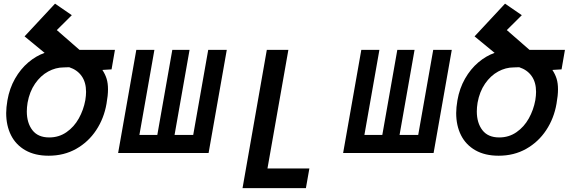

<svg xmlns="http://www.w3.org/2000/svg" viewBox="-20 -816 3040 1024"><path d="M13 -213Q13 -242.5 19.5 -280.5Q30.5 -344.5 60 -396.2Q89.5 -448 130.8 -483Q172 -518 218 -534L111 -622L273.5 -796.5L363 -735L283 -655.5L404 -550H593L575 -446L526 -443Q541.5 -419.5 548.8 -395.5Q556 -371.5 556 -340Q556 -307 548 -262.5Q534.5 -184.5 493 -121.8Q451.5 -59 386.5 -22.2Q321.5 14.5 239.5 14.5Q166.5 14.5 115.5 -14.5Q64.5 -43.5 38.8 -94.8Q13 -146 13 -213ZM435 -281.5Q439 -307 439 -326Q439 -377 415.5 -410.2Q392 -443.5 349 -457.5L320 -456.5Q277 -456.5 236.8 -434.5Q196.5 -412.5 167 -369.8Q137.5 -327 127 -268Q123 -243 123 -222Q123 -160.5 152.8 -121.8Q182.5 -83 242.5 -83Q294 -83 334.5 -111Q375 -139 400.2 -184.2Q425.5 -229.5 435 -281.5Z M1092.5 0H610L707 -550H803.5L723.5 -96.5H819L899 -550H991L911 -96.5H1010.5L1090.5 -550H1189.5Z M1403 -550H1518L1406.5 82.5H1630L1611.5 187.5H1273.5Z M2292.5 0H1810L1907 -550H2003.5L1923.5 -96.5H2019L2099 -550H2191L2111 -96.5H2210.5L2290.5 -550H2389.5Z M2413 -213Q2413 -242.5 2419.5 -280.5Q2430.5 -344.5 2460 -396.2Q2489.5 -448 2530.8 -483Q2572 -518 2618 -534L2511 -622L2673.5 -796.5L2763 -735L2683 -655.5L2804 -550H2993L2975 -446L2926 -443Q2941.5 -419.5 2948.8 -395.5Q2956 -371.5 2956 -340Q2956 -307 2948 -262.5Q2934.5 -184.5 2893 -121.8Q2851.5 -59 2786.5 -22.2Q2721.5 14.5 2639.5 14.5Q2566.5 14.5 2515.5 -14.5Q2464.5 -43.5 2438.8 -94.8Q2413 -146 2413 -213ZM2835 -281.5Q2839 -307 2839 -326Q2839 -377 2815.5 -410.2Q2792 -443.5 2749 -457.5L2720 -456.5Q2677 -456.5 2636.8 -434.5Q2596.5 -412.5 2567 -369.8Q2537.5 -327 2527 -268Q2523 -243 2523 -222Q2523 -160.5 2552.8 -121.8Q2582.5 -83 2642.5 -83Q2694 -83 2734.5 -111Q2775 -139 2800.2 -184.2Q2825.5 -229.5 2835 -281.5Z"/></svg>

Font: JuliaMono SemiBold
Style: Italic
Weight: 600
Italic angle: -9°
Monospace: yes
Designer: cormullion
Foundry: corm
Version: Version 0.056; ttfautohint (v1.8.4)